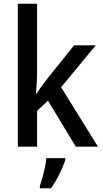

<svg xmlns="http://www.w3.org/2000/svg" viewBox="-20 -780 547 1021"><path d="M177 -386Q177 -364 175 -335Q173 -306 171 -282H175Q184 -297 200 -319.5Q216 -342 228 -357L374 -539H489L305 -316L501 0H383L235 -245L177 -190V0H75V-760H177ZM327 71Q317 103 296 145.5Q275 188 251 221H192V209Q198 191 205.5 164.5Q213 138 219 110Q225 82 226 61H327Z"/></svg>

Font: Noto Sans Georgian SemiCondensed Medium
Style: Regular
Weight: 500
Width: 4
Designer: Monotype Design Team, Akaki Razmadze
Foundry: Google LLC
Version: Version 2.005; ttfautohint (v1.8.4.7-5d5b)